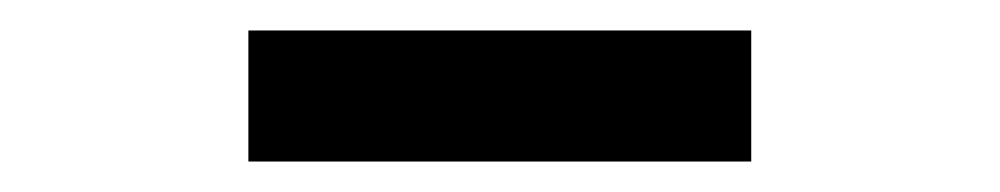

<svg xmlns="http://www.w3.org/2000/svg" viewBox="-20 -703 656 126"><path d="M143 -597V-683H473V-597Z"/></svg>

Font: Overpass Mono Light SemiBold
Style: Regular
Weight: 600
Monospace: yes
Version: Version 4.000